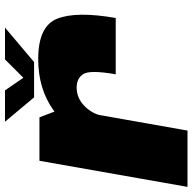

<svg xmlns="http://www.w3.org/2000/svg" viewBox="-35 -750 771 769"><g transform="rotate(-90 350.5 -365.5)"><path d="M437.5 -287.5H663Q690.5 -445.5 660.2 -521.8Q630 -598 498.5 -598Q380 -598 294.5 -537.5Q209 -477 193 -386.5L271 -340Q278.5 -381 310.2 -412.5Q342 -444 384.5 -444Q421 -444 438.2 -417.5Q455.5 -391 437.5 -287.5ZM-13.5 0H212L300.5 -500.5L265 -593H91ZM345 -614.5H486.5L624.5 -731H497L423.5 -657.5L373 -731H247.5Z"/></g></svg>

Font: Anybody Black
Style: Italic
Weight: 900
Italic angle: -10°
Designer: Tyler Finck
Foundry: Etcetera Type Company
Version: Version 1.113;gftools[0.9.25]